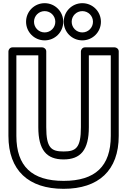

<svg xmlns="http://www.w3.org/2000/svg" viewBox="-20 -1148 803 1208"><path d="M261 -1078C298.2 -1078 328 -1048.2 328 -1011C328 -973.8 298.2 -944 261 -944C223.8 -944 194 -973.8 194 -1011C194 -1048.2 223.8 -1078 261 -1078ZM261 -1128C196.2 -1128 144 -1075.8 144 -1011C144 -946.2 196.2 -894 261 -894C325.8 -894 378 -946.2 378 -1011C378 -1075.8 325.8 -1128 261 -1128ZM498 -1078C535.2 -1078 565 -1048.2 565 -1011C565 -973.8 535.2 -944 498 -944C460.8 -944 431 -973.8 431 -1011C431 -1048.2 460.8 -1078 498 -1078ZM498 -1128C433.2 -1128 381 -1075.8 381 -1011C381 -946.2 433.2 -894 498 -894C562.8 -894 615 -946.2 615 -1011C615 -1075.8 562.8 -1128 498 -1128ZM489 -825V-348C489 -216.8 457.6 -195 380 -195C302.4 -195 271 -216.8 271 -348V-825C271 -840.1 256.7 -850 246 -850H58C42.9 -850 33 -835.7 33 -825V-293C33 -76.1 159.1 40 380 40C600.9 40 727 -76.1 727 -293V-825C727 -840.1 712.7 -850 702 -850H514C498.9 -850 489 -835.7 489 -825ZM539 -800H677V-293C677 -101.9 579.1 -10 380 -10C180.9 -10 83 -101.9 83 -293V-800H221V-348C221 -203.2 273.6 -145 380 -145C486.4 -145 539 -203.2 539 -348Z"/></svg>

Font: Hussar Ekologiczny
Style: Regular
Weight: 400
Foundry: Cannot Into Space Fonts
Version: Version 0.97